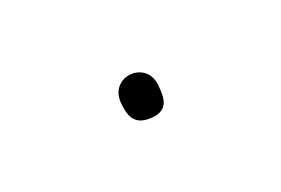

<svg xmlns="http://www.w3.org/2000/svg" viewBox="-27 -381 183 125"><g transform="rotate(20 64.5 -318.5)"><path d="M54 -310C60.2 -303.8 66.9 -298.9 76 -307.5C85.2 -316.3 79.2 -322.8 73 -329C59.7 -342.3 40.7 -323.3 54 -310Z"/></g></svg>

Font: Take Off
Style: Regular, Eh
Weight: 400
Foundry: Cannot Into Space Fonts
Version: Version 0.89